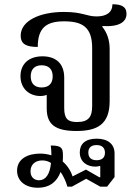

<svg xmlns="http://www.w3.org/2000/svg" viewBox="-20 -614 638 900"><path d="M507 -594C507 -556 479 -537 433 -537C385 -537 368 -558 280 -558C165 -558 77 -516 77 -447C77 -405 107 -394 157 -394C157 -484 198 -514 280 -514C365 -514 412 -488 412 -389V-118C412 -68 397 -42 341 -42C297 -42 281 -58 281 -108V-250C281 -319 239 -350 179 -350C114 -350 76 -313 76 -257C76 -199 117 -164 169 -164C181 -164 191 -166 199 -169V-106C199 -33 236 0 338 0C436 0 494 -31 494 -140V-385C494 -426 482 -461 459 -489L461 -492C538 -487 573 -511 573 -549C573 -585 546 -594 507 -594ZM175 -204C143 -204 124 -222 124 -256C124 -290 143 -308 175 -308C208 -308 227 -290 227 -256C227 -222 208 -204 175 -204ZM433 36C380 36 354 61 354 100C354 147 391 167 426 167C436 167 442 166 447 164L450 165V217H446L383 181L320 213C313 189 297 163 274 143C275 134 275 124 275 115C275 81 270 68 218 68C220 84 221 100 221 114C205 109 187 106 168 106C111 106 60 130 60 186C60 233 97 266 157 266C216 266 248 235 264 192C278 212 289 237 296 261H317L384 224L450 261H482L517 216V105C517 61 485 36 433 36ZM433 137C408 137 394 125 394 101C394 78 408 66 433 66C458 66 472 79 472 102C472 125 458 137 433 137ZM163 231C142 231 123 218 123 189C123 154 149 138 178 138C193 138 207 142 219 150C214 203 194 231 163 231Z"/></svg>

Font: Noto Serif Thai
Style: Regular
Weight: 400
Designer: Monotype Design Team
Foundry: Monotype Imaging Inc.
Version: Version 1.901